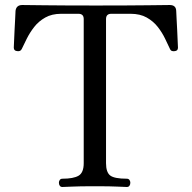

<svg xmlns="http://www.w3.org/2000/svg" viewBox="-20 -746 766 766"><path d="M229 0Q222 0 218.5 -5Q215 -10 215 -17Q215 -23 218.5 -28Q222 -33 229 -33Q273 -33 293.5 -45Q314 -57 314 -95V-670Q314 -691 293 -691H224Q187 -691 160.5 -676Q134 -661 116.5 -638.5Q99 -616 87 -592Q75 -568 67 -551Q62 -540 49 -542Q35 -543 35 -556Q35 -559 36 -578.5Q37 -598 38 -623.5Q39 -649 40.5 -671.5Q42 -694 42 -703Q45 -726 69 -726Q77 -726 156.5 -725Q236 -724 363 -724Q491 -724 570.5 -725Q650 -726 657 -726Q682 -726 683 -703Q683 -694 684.5 -671.5Q686 -649 687 -623.5Q688 -598 689 -578.5Q690 -559 690 -556Q690 -543 677 -542Q672 -541 666.5 -542.5Q661 -544 658 -551Q650 -568 638.5 -592Q627 -616 609.5 -638.5Q592 -661 565.5 -676Q539 -691 501 -691H424Q403 -691 403 -670V-95Q403 -59 419.5 -46Q436 -33 486 -33Q493 -33 496.5 -28Q500 -23 500 -17Q500 -10 496.5 -5Q493 0 486 0Q476 0 449 -1.5Q422 -3 359 -3Q295 -3 267 -1.5Q239 0 229 0Z"/></svg>

Font: Zen Old Mincho
Style: Regular
Weight: 400
Designer: Yoshimichi Ohira
Foundry: Positype
Version: Version 1.001